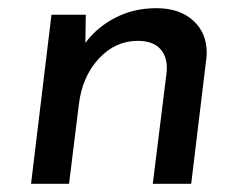

<svg xmlns="http://www.w3.org/2000/svg" viewBox="-20 -450 594 470"><path d="M486 -321Q486 -311 485 -306L448 0H354L388 -274Q391 -309 373 -329.5Q355 -350 317 -350Q262 -350 221.5 -306Q181 -262 173 -194L149 0H56L106 -414H190L189 -345Q218 -384 263 -407Q308 -430 363 -430Q419 -430 452.5 -400Q486 -370 486 -321Z"/></svg>

Font: Josefin Sans
Style: Italic
Weight: 400
Italic angle: -7°
Designer: Santiago Orozco
Foundry: Typemade
Version: Version 2.000